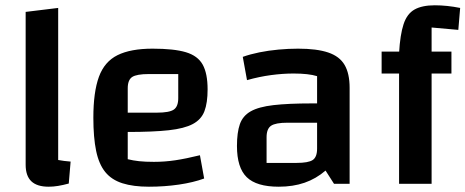

<svg xmlns="http://www.w3.org/2000/svg" viewBox="-20 -695 1760 726"><path d="M200 -90Q210 -88 222.5 -86.5Q235 -85 247 -84L240 -1Q218 5 199.5 8Q181 11 164 11Q120 11 98.5 -9.5Q77 -30 77 -72V-650L200 -665Z M543 11Q484 11 443 -2Q402 -15 378 -44.5Q354 -74 343.5 -124.5Q333 -175 333 -250Q333 -347 354 -404.5Q375 -462 424.5 -486.5Q474 -511 557 -511Q638 -511 683 -497.5Q728 -484 746.5 -450.5Q765 -417 765 -357Q765 -306 753 -274.5Q741 -243 709 -226Q677 -209 618 -202.5Q559 -196 463 -196H433V-269H573Q620 -269 637 -280.5Q654 -292 654 -324V-415H543Q497 -415 480 -404Q463 -393 463 -361V-93Q483 -88 506 -85.5Q529 -83 562 -83Q603 -83 643 -89Q683 -95 736 -108L752 -20Q711 -5 656.5 3Q602 11 543 11Z M1034 11Q950 11 913 -25Q876 -61 876 -143Q876 -194 887 -225.5Q898 -257 928 -274Q958 -291 1014 -297.5Q1070 -304 1160 -304H1209V-231H1067Q1022 -231 1005 -219.5Q988 -208 988 -176V-79H1101Q1146 -79 1162.5 -90Q1179 -101 1179 -133V-407Q1147 -417 1090 -417Q1049 -417 1004.5 -411Q960 -405 914 -392L898 -480Q926 -490 960.5 -497Q995 -504 1033 -507.5Q1071 -511 1107 -511Q1178 -511 1221 -496.5Q1264 -482 1283 -449.5Q1302 -417 1302 -363V0H1243L1211 -50Q1175 -19 1131.5 -4Q1088 11 1034 11Z M1612 0H1489V-495Q1493 -564 1506 -603.5Q1519 -643 1547.5 -659Q1576 -675 1624 -675Q1647 -675 1671 -672.5Q1695 -670 1720 -665L1713 -582L1612 -591ZM1687 -500V-417H1423V-500Z"/></svg>

Font: Changa Medium
Style: Regular
Weight: 500
Designer: Eduardo Rodriguez Tunni
Foundry: Eduardo Rodriguez Tunni
Version: Version 3.003